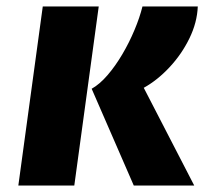

<svg xmlns="http://www.w3.org/2000/svg" viewBox="-20 -577 638 597"><path d="M396 0 265 -301Q290 -315 314.5 -343.5Q339 -372 360.5 -408.5Q382 -445 398.2 -483.8Q414.5 -522.5 423 -557H595Q593 -507 569 -457.8Q545 -408.5 507.2 -368Q469.5 -327.5 427 -304L584 0ZM37 0 113 -557H287L211 0Z"/></svg>

Font: Merriweather Sans ExtraBold
Style: Italic
Weight: 800
Italic angle: -7.5°
Designer: Eben Sorkin
Foundry: Eben Sorkin
Version: Version 2.001; ttfautohint (v1.8.3)